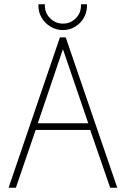

<svg xmlns="http://www.w3.org/2000/svg" viewBox="-20 -874 585 894"><path d="M385 -854H357V-847Q357 -813 332.5 -788.5Q308 -764 273 -764Q239 -764 214 -788.5Q189 -813 189 -847V-854H159V-847Q159 -816 174.5 -790.5Q190 -765 216 -749.5Q242 -734 273 -734Q304 -734 329.5 -749.5Q355 -765 370 -790.5Q385 -816 385 -847ZM526 0 286 -700H259L20 0H54L146 -269H400L493 0ZM156 -300 273 -645 391 -300Z"/></svg>

Font: Advent Pro ExtraLight
Style: Regular
Weight: 250
Version: Version 3.000